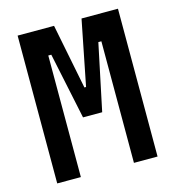

<svg xmlns="http://www.w3.org/2000/svg" viewBox="-104 -782 794 870"><g transform="rotate(-15 293.0 -346.5)"><path d="M57.6 0H168.5V-570.3H182.6L248 -258.8H337.9L403.3 -570.3H417.5V0H528.3V-693.4H357.4L296.9 -388.2H289.1L228.5 -693.4H57.6Z"/></g></svg>

Font: Cascadia Code PL SemiBold
Style: Regular
Weight: 600
Monospace: yes
Designer: Aaron Bell
Foundry: Saja Typeworks
Version: Version 2404.023